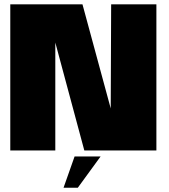

<svg xmlns="http://www.w3.org/2000/svg" viewBox="-20 -695 779 887"><path d="M27.5 0V-675H361L491.5 -194L493.5 -675H702.5V0H369.5L235.5 -498.5V0ZM273.6 172.2 324.6 27.7H444.8L339.5 172.2Z"/></svg>

Font: Anybody Black
Style: Regular
Weight: 900
Designer: Tyler Finck
Foundry: Etcetera Type Company
Version: Version 1.010; ttfautohint (v1.8.3) -l 8 -r 50 -G 200 -x 14 